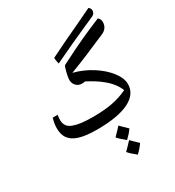

<svg xmlns="http://www.w3.org/2000/svg" viewBox="-241 -1032 1209 1326"><g transform="rotate(-30 364.0 -369.0)"><path d="M303 -663C414 -716 510 -760 578 -790C622 -809 647 -820 664 -828C683 -837 686 -846 689 -864C689 -875 684 -885 673 -893C591 -854 509 -814 426 -776C379 -753 335 -732 297 -713C296 -713 296 -711 296 -708C296 -700 298 -686 303 -663ZM306 -135C528 -135 647 -194 647 -302C647 -333 633 -367 606 -402C552 -472 455 -535 353 -560C445 -595 541 -635 664 -689C694 -702 711 -727 711 -760C711 -776 704 -788 693 -798C573 -748 509 -720 336 -632C329 -628 310 -556 310 -527C310 -490 338 -462 374 -462C382 -462 391 -463 399 -465C445 -441 482 -418 510 -395C557 -358 587 -319 603 -278C519 -238 440 -225 323 -225C256 -225 206 -231 175 -243C134 -256 117 -281 116 -320C116 -334 118 -348 120 -360H81C74 -342 68 -307 68 -283C68 -250 75 -223 89 -202C121 -157 186 -135 306 -135ZM448 31C471 9 489 -11 502 -31C472 -59 454 -77 446 -86C425 -62 405 -42 388 -25C400 -10 420 8 448 31ZM462 155C486 133 503 112 516 93C491 69 472 51 460 38C432 68 413 88 401 99C414 115 434 133 462 155Z"/></g></svg>

Font: Noto Naskh Arabic UI Medium
Style: Regular
Weight: 500
Designer: Monotype Design Team, David Williams, Mohamad Dakak and Nizar Qandah
Foundry: Monotype Imaging Inc.
Version: Version 2.014